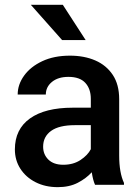

<svg xmlns="http://www.w3.org/2000/svg" viewBox="-20 -770 579 800"><path d="M376 0Q367.2 -19.5 362.3 -52.2Q339.4 -26.9 304.2 -8.5Q269 9.8 220.7 9.8Q168.9 9.8 128.4 -10.7Q87.9 -31.2 64.9 -66.9Q42 -102.5 42 -147.5Q42 -231.4 104.7 -276.4Q167.5 -321.3 283.2 -321.3H358.4V-357.9Q358.4 -399.9 335.4 -424.8Q312.5 -449.7 265.1 -449.7Q222.2 -449.7 196.5 -428.7Q170.9 -407.7 170.9 -376H53.7Q53.7 -418 80.6 -455.1Q107.4 -492.2 156.2 -515.1Q205.1 -538.1 271.5 -538.1Q331.1 -538.1 377.2 -518.1Q423.3 -498 450 -457.8Q476.6 -417.5 476.6 -356.9V-122.1Q476.6 -50.3 496.6 -7.8V0ZM243.7 -83.5Q285.6 -83.5 315.7 -103.5Q345.7 -123.5 358.4 -148.4V-248.5H292Q226.1 -248.5 192.9 -224.6Q159.7 -200.7 159.7 -158.7Q159.7 -126.5 181.6 -105Q203.6 -83.5 243.7 -83.5ZM241.7 -750 336.9 -603H238.8L108.4 -750Z"/></svg>

Font: Vazirmatn RD UI FD Medium
Style: Regular
Weight: 500
Designer: Saber Rastikerdar
Foundry: Saber Rastikerdar
Version: Version 33.003